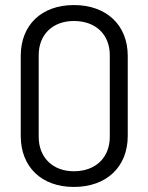

<svg xmlns="http://www.w3.org/2000/svg" viewBox="-20 -729 587 759"><path d="M272 10C401 10 485 -69 485 -192V-508C485 -630 401 -709 272 -709C144 -709 62 -630 62 -508V-192C62 -69 144 10 272 10ZM272 -52C189 -52 133 -106 133 -188V-511C133 -593 189 -646 272 -646C358 -646 414 -593 414 -511V-188C414 -106 358 -52 272 -52Z"/></svg>

Font: Elastic
Style: elastic
Weight: 400
Designer: Jeremy Tribby
Foundry: Tribby Type
Version: Version 1.422;hotconv 1.0.109;makeotfexe 2.5.65596